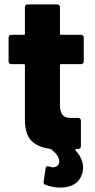

<svg xmlns="http://www.w3.org/2000/svg" viewBox="-20 -675 431 871"><path d="M348 -384H257Q252 -384 252 -379V-197Q252 -140 298 -140H335Q340 -140 343.5 -136.5Q347 -133 347 -128V-12Q347 -1 335 1H326Q323 1 322 3.5Q321 6 323 8Q357 45 357 85Q357 99 353 111Q343 146 316.5 161Q290 176 255 176Q218 176 186 163Q176 160 178 149L187 88Q189 76 202 80Q214 84 220 84Q232 84 240.5 76.5Q249 69 249 57Q249 31 212 2Q208 0 206 0Q150 -8 122 -37Q94 -66 93 -129V-379Q93 -384 88 -384H31Q26 -384 22.5 -387.5Q19 -391 19 -396V-505Q19 -510 22.5 -513.5Q26 -517 31 -517H88Q93 -517 93 -522V-643Q93 -648 96.5 -651.5Q100 -655 105 -655H240Q245 -655 248.5 -651.5Q252 -648 252 -643V-522Q252 -517 257 -517H348Q353 -517 356.5 -513.5Q360 -510 360 -505V-396Q360 -391 356.5 -387.5Q353 -384 348 -384Z"/></svg>

Font: BARLOWEXTRABOLD
Style: Regular
Weight: 800
Designer: Jeremy Tribby
Foundry: Tribby Type
Version: Version 1.422